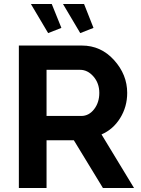

<svg xmlns="http://www.w3.org/2000/svg" viewBox="-20 -937 705 957"><path d="M380 -772 294 -917H399L446 -798ZM220 -772 134 -917H238L286 -798ZM212 0H74V-710H388Q483 -710 548.5 -637.5Q614 -565 614 -474Q614 -405 579 -348.5Q544 -292 486 -267L648 0H493L348 -238H212ZM212 -589V-359H385Q423 -359 449 -392.5Q475 -426 475 -474Q475 -522 446 -555.5Q417 -589 379 -589Z"/></svg>

Font: Raleway
Style: Bold
Weight: 700
Designer: Matt McInerney, Pablo Impallari, Rodrigo Fuenzalida
Foundry: Matt McInerney, Pablo Impallari, Rodrigo Fuenzalida
Version: Version 3.000